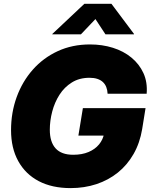

<svg xmlns="http://www.w3.org/2000/svg" viewBox="-20 -970 787 1001"><path d="M348.1 10.7Q251.5 10.7 182.1 -25.6Q112.8 -62 75.2 -129.9Q37.6 -197.8 37.6 -291.5Q37.6 -383.3 67.1 -464.4Q96.7 -545.4 151.1 -606.9Q205.6 -668.5 281.2 -703.4Q356.9 -738.3 449.2 -738.3Q513.2 -738.3 568.6 -720.9Q624 -703.6 665 -669.9Q706.1 -636.2 727.8 -588.9Q749.5 -541.5 744.6 -481.4H541Q540 -501 533.9 -516.4Q527.8 -531.7 516.1 -542.5Q504.4 -553.2 487.3 -558.8Q470.2 -564.5 446.8 -564.5Q393.6 -564.5 354.5 -540Q315.4 -515.6 290 -475.8Q264.6 -436 252.2 -388.2Q239.7 -340.3 239.7 -293.5Q239.7 -229.5 270 -196.3Q300.3 -163.1 361.8 -163.1Q407.7 -163.1 441.7 -177.5Q475.6 -191.9 496.3 -217Q517.1 -242.2 522.5 -273.4L559.1 -263.2H388.7L412.1 -406.2H738.8L721.2 -296.9Q709 -224.1 676.3 -167Q643.6 -109.9 594.5 -70.3Q545.4 -30.8 482.7 -10Q419.9 10.7 348.1 10.7ZM401.9 -791H252.4L252.9 -793L419.9 -950.2H561L678.7 -793V-791H529.8L477.5 -870.6Z"/></svg>

Font: Inter 24pt Black
Style: Italic
Weight: 900
Italic angle: -9.3988°
Designer: Rasmus Andersson
Foundry: rsms
Version: Version 4.001;git-66647c0bb